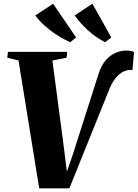

<svg xmlns="http://www.w3.org/2000/svg" viewBox="-20 -1026 752 1048"><path d="M194 2 81 -696 19.5 -711 23.5 -743H347L343.5 -711L266 -696L326 -241L350.5 -46.5L325.5 -32.5L378 -184.5L517.5 -621Q532.5 -669.5 557.8 -697.8Q583 -726 612 -738Q641 -750 667.5 -750Q685.5 -750 696.8 -747.2Q708 -744.5 711.5 -742L703 -642.5Q699.5 -643.5 697 -644Q694.5 -644.5 690.5 -644.5Q673.5 -644.5 652.5 -634.5Q631.5 -624.5 610.2 -598.8Q589 -573 571 -524.5L358.5 2ZM587.5 -821.5 553.5 -795.5Q528 -809 504.5 -825.2Q481 -841.5 460 -860.5Q439 -879.5 421 -900Q403 -920.5 387.5 -942L484.5 -1005.5ZM395.5 -821.5 363 -795.5Q336.5 -807.5 309.2 -823.5Q282 -839.5 256.5 -859Q231 -878.5 209.2 -899.5Q187.5 -920.5 172.5 -941.5L270 -1005.5Z"/></svg>

Font: Merriweather 96pt Black
Style: Italic
Weight: 900
Italic angle: -7.8°
Version: Version 2.101